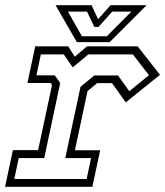

<svg xmlns="http://www.w3.org/2000/svg" viewBox="-22 -718 636 738"><path d="M-2.5 0 27.5 -141H124.5L178 -391.5L172 -399H83.5L113.5 -540H240L265.5 -500L312.5 -540H507L593 -430.5L461.5 -324.5L408.5 -398.5H351.5L314.5 -368L266 -140.5H363L333 0ZM33 -30H311L328 -110.5H229L287.5 -384.5L340.5 -428H431.5L475 -367.5L550.5 -429L488.5 -509H317.5L257.5 -459L223 -509H135L118 -428.5H188.5L209.5 -399L148 -110.5H50ZM273.5 -556 191.5 -698H330L355 -644L403 -698H541.5L399.5 -556ZM293 -578.5H388.5L483 -673.5H409.5L356.5 -614.5H340.5L312.5 -673.5H239Z"/></svg>

Font: Tourney Thin Light
Style: Italic
Weight: 300
Italic angle: -12°
Version: Version 1.015